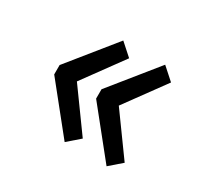

<svg xmlns="http://www.w3.org/2000/svg" viewBox="-99 -625 759 713"><g transform="rotate(30 281.0 -268.0)"><path d="M424.8 -50.3 265.6 -248.5V-288.6L424.8 -485.8L476.6 -439.5L351.6 -268.1L476.6 -95.2ZM245.1 -50.3 85.9 -248.5V-288.6L245.1 -485.8L296.9 -439.5L171.9 -268.1L296.9 -95.2Z"/></g></svg>

Font: Reddit Mono SemiBold
Style: Regular
Weight: 600
Monospace: yes
Designer: Stephen Hutchings
Foundry: Reddit
Version: Version 1.014